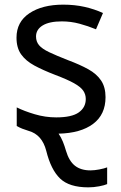

<svg xmlns="http://www.w3.org/2000/svg" viewBox="-20 -566 519 826"><path d="M360 240Q278 240 238.5 202Q199 164 179 83Q161 13 103 -3Q87 -8 75.5 -12.5Q64 -17 52 -24V-104Q84 -88 129.5 -74.5Q175 -61 222 -61Q289 -61 319 -82.5Q349 -104 349 -140Q349 -160 338 -176Q327 -192 298.5 -208Q270 -224 217 -244Q165 -264 128 -284Q91 -304 71 -332Q51 -360 51 -404Q51 -472 106.5 -509Q162 -546 252 -546Q301 -546 343.5 -536.5Q386 -527 423 -510L393 -440Q359 -454 322 -464Q285 -474 246 -474Q192 -474 163.5 -456.5Q135 -439 135 -409Q135 -387 148 -371.5Q161 -356 191.5 -341.5Q222 -327 273 -307Q324 -288 360 -268Q396 -248 415 -219.5Q434 -191 434 -148Q434 -73 380.5 -33Q327 7 232 9Q243 25 250.5 43.5Q258 62 264 83Q277 127 302.5 147Q328 167 369 167Q386 167 407 163Q428 159 441 154V226Q430 231 406.5 235.5Q383 240 360 240Z"/></svg>

Font: Noto IKEA Simplified Chinese
Style: Regular
Weight: 400
Designer: Monotype Design Team
Foundry: Monotype Imaging Inc.
Version: Version 1.100